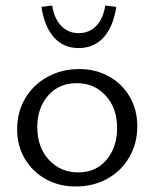

<svg xmlns="http://www.w3.org/2000/svg" viewBox="-20 -670 559 695"><path d="M42 -202Q42 -264 71 -313.5Q100 -363 151.5 -391.5Q203 -420 267 -420Q327 -420 375 -393Q423 -366 450 -319Q477 -272 477 -213Q477 -151 448 -101Q419 -51 368.5 -23Q318 5 254 5Q193 5 145 -22Q97 -49 69.5 -96Q42 -143 42 -202ZM404 -206Q404 -279 362.5 -324Q321 -369 258 -369Q193 -369 154 -324Q115 -279 115 -210Q115 -137 157 -91.5Q199 -46 263 -46Q328 -46 366 -92Q404 -138 404 -206ZM130 -645 169 -650Q176 -603 201.5 -576.5Q227 -550 265 -550Q303 -550 328.5 -576.5Q354 -603 361 -650L401 -645Q390 -573 355 -534.5Q320 -496 265 -496Q210 -496 175.5 -534.5Q141 -573 130 -645Z"/></svg>

Font: Ysabeau
Style: Regular
Weight: 400
Designer: Christian Thalmann (Catharsis Fonts)
Version: Version 0.003